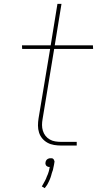

<svg xmlns="http://www.w3.org/2000/svg" viewBox="-20 -755 540 996"><path d="M378 0H298Q279 0 260.5 -3Q242 -6 226.5 -14.5Q211 -23 199.5 -36.5Q188 -50 182.5 -67.5Q177 -85 177 -103.5Q177 -122 180 -141L240 -501H95L94 -520H243L278 -735H299L264 -520H462L463 -501H261L201 -138Q198 -122 198 -106.5Q198 -91 202.5 -76.5Q207 -62 216 -50.5Q225 -39 238 -31.5Q251 -24 266.5 -21.5Q282 -19 298 -19H378ZM212 221 197 212 205 198Q206 195 208.5 191.5Q211 188 212.5 184.5Q214 181 216 177.5Q218 174 219.5 170Q221 166 222 163Q223 160 225 156Q227 152 228.5 148Q230 144 231 140.5Q232 137 233.5 132.5Q235 128 235 126L238 111H235Q232 111 230 110.5Q228 110 225.5 108.5Q223 107 221 105.5Q219 104 218 101.5Q217 99 216 96Q215 93 216 91V88Q216 86 217 83Q218 80 219.5 77.5Q221 75 223 73Q225 71 227.5 69.5Q230 68 233.5 67Q237 66 238 66H243Q246 66 248.5 66Q251 66 253 67Q255 68 257 70Q259 72 260 74.5Q261 77 262 80Q263 83 263 84L262 88Q261 93 260.5 98Q260 103 258.5 107.5Q257 112 256.5 117Q256 122 254.5 127Q253 132 251 136.5Q249 141 248 146Q247 151 245.5 155.5Q244 160 242.5 165Q241 170 238.5 175.5Q236 181 234 185.5Q232 190 229 195.5Q226 201 225 203L223 206Z"/></svg>

Font: Iosevka Aile Thin
Style: Italic
Weight: 100
Italic angle: -9°
Designer: Belleve Invis
Foundry: Belleve Invis
Version: Version 31.1.0; ttfautohint (v1.8.4)